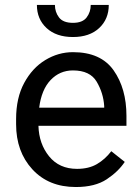

<svg xmlns="http://www.w3.org/2000/svg" viewBox="-20 -750 570 780"><path d="M486.8 -92.3Q460.9 -53.2 413.6 -21.7Q366.2 9.8 288.1 9.8Q177.7 9.8 111.6 -62Q45.4 -133.8 45.4 -245.6V-266.1Q45.4 -352.5 78.4 -413.3Q111.3 -474.1 164.1 -506.1Q216.8 -538.1 276.4 -538.1Q389.6 -538.1 441.7 -464.1Q493.7 -390.1 493.7 -279.3V-238.8H136.2Q138.2 -166 179.4 -115Q220.7 -64 293 -64Q340.8 -64 374 -83.5Q407.2 -103 432.1 -135.7ZM276.4 -463.9Q222.7 -463.9 185.5 -424.8Q148.4 -385.7 139.2 -312.5H403.3V-319.3Q399.9 -372.1 372.8 -418Q345.7 -463.9 276.4 -463.9ZM348.6 -730H421.9Q421.9 -672.4 382.8 -636Q343.8 -599.6 276.4 -599.6Q208.5 -599.6 169.2 -636Q129.9 -672.4 129.9 -730H203.1Q203.1 -701.2 219.7 -679.2Q236.3 -657.2 276.4 -657.2Q315.4 -657.2 332 -679.2Q348.6 -701.2 348.6 -730Z"/></svg>

Font: Roboto21382017
Style: Regular
Weight: 400
Designer: Christian Robertson
Foundry: Google
Version: Version 2.138; 2017